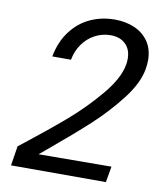

<svg xmlns="http://www.w3.org/2000/svg" viewBox="-83 -805 766 879"><g transform="rotate(10 300.0 -365.0)"><path d="M70 -108Q168.5 -185 245.8 -251.5Q323 -318 389 -396.5Q455 -475 466.5 -540Q469 -552.5 469 -568Q469 -611.5 443.2 -636.2Q417.5 -661 374 -661Q335 -661 301.2 -643Q267.5 -625 244.5 -592.8Q221.5 -560.5 214 -519H127Q140.5 -589.5 177.5 -638.2Q214.5 -687 267 -711Q319.5 -735 380 -735Q431 -735 472.2 -717.2Q513.5 -699.5 537.8 -663.8Q562 -628 562 -576.5Q562 -558 558 -535Q546.5 -469 487.8 -393.2Q429 -317.5 357.8 -252Q286.5 -186.5 186 -103L143 -67L481.5 -69L468.5 5H27.5L42 -86Z"/></g></svg>

Font: JuliaMono
Style: Italic
Weight: 400
Italic angle: -9°
Monospace: yes
Designer: cormullion
Foundry: corm
Version: Version 0.057; ttfautohint (v1.8.4)